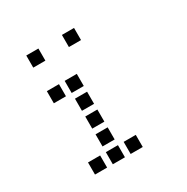

<svg xmlns="http://www.w3.org/2000/svg" viewBox="-154 -817 908 933"><g transform="rotate(-30 300.0 -350.0)"><path d="M117 -684Q116 -684 116 -684Q116 -684 116 -683V-617Q116 -616 116 -616Q116 -616 117 -616H183Q184 -616 184 -616Q184 -616 184 -617V-683Q184 -684 184 -684Q184 -684 183 -684ZM317 -684Q316 -684 316 -684Q316 -684 316 -683V-617Q316 -616 316 -616Q316 -616 317 -616H383Q384 -616 384 -616Q384 -616 384 -617V-683Q384 -684 384 -684Q384 -684 383 -684ZM117 -484Q116 -484 116 -484Q116 -484 116 -483V-417Q116 -416 116 -416Q116 -416 117 -416H183Q184 -416 184 -416Q184 -416 184 -417V-483Q184 -484 184 -484Q184 -484 183 -484ZM217 -484Q216 -484 216 -484Q216 -484 216 -483V-417Q216 -416 216 -416Q216 -416 217 -416H283Q284 -416 284 -416Q284 -416 284 -417V-483Q284 -484 284 -484Q284 -484 283 -484ZM217 -384Q216 -384 216 -384Q216 -384 216 -383V-317Q216 -316 216 -316Q216 -316 217 -316H283Q284 -316 284 -316Q284 -316 284 -317V-383Q284 -384 284 -384Q284 -384 283 -384ZM217 -284Q216 -284 216 -284Q216 -284 216 -283V-217Q216 -216 216 -216Q216 -216 217 -216H283Q284 -216 284 -216Q284 -216 284 -217V-283Q284 -284 284 -284Q284 -284 283 -284ZM217 -184Q216 -184 216 -184Q216 -184 216 -183V-117Q216 -116 216 -116Q216 -116 217 -116H283Q284 -116 284 -116Q284 -116 284 -117V-183Q284 -184 284 -184Q284 -184 283 -184ZM117 -84Q116 -84 116 -84Q116 -84 116 -83V-17Q116 -16 116 -16Q116 -16 117 -16H183Q184 -16 184 -16Q184 -16 184 -17V-83Q184 -84 184 -84Q184 -84 183 -84ZM217 -84Q216 -84 216 -84Q216 -84 216 -83V-17Q216 -16 216 -16Q216 -16 217 -16H283Q284 -16 284 -16Q284 -16 284 -17V-83Q284 -84 284 -84Q284 -84 283 -84ZM317 -84Q316 -84 316 -84Q316 -84 316 -83V-17Q316 -16 316 -16Q316 -16 317 -16H383Q384 -16 384 -16Q384 -16 384 -17V-83Q384 -84 384 -84Q384 -84 383 -84Z"/></g></svg>

Font: Doto Black SemiBold
Style: Regular
Weight: 600
Monospace: yes
Version: Version 1.000